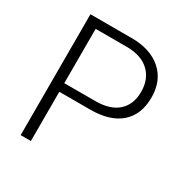

<svg xmlns="http://www.w3.org/2000/svg" viewBox="-164 -845 944 978"><g transform="rotate(30 308.0 -355.5)"><path d="M149.9 -289.6V0H89.8V-710.9H332Q442.9 -710.9 507.1 -654.3Q571.3 -597.7 571.3 -498.5Q571.3 -398.4 509.5 -344Q447.8 -289.6 330.6 -289.6ZM149.9 -340.3H332Q419.4 -340.3 465.3 -381.8Q511.2 -423.3 511.2 -497.6Q511.2 -571.3 465.6 -615Q419.9 -658.7 335.9 -659.7H149.9Z"/></g></svg>

Font: Shabnam Thin FD
Style: Thin-FD
Weight: 100
Foundry: DejaVu fonts team - Redesigned by Saber Rastikerdar - Based on Vazir font
Version: Version 5.0.0